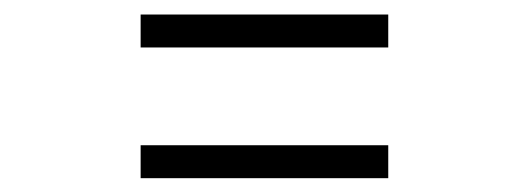

<svg xmlns="http://www.w3.org/2000/svg" viewBox="-20 -440 750 271"><path d="M178.5 -419.5H528V-373H178.5ZM178.5 -235H528V-188.5H178.5Z"/></svg>

Font: League Mono UltraLight
Style: Regular
Weight: 200
Width: 6
Designer: Tyler Finck
Foundry: The League of Moveable Type / Tyler Finck
Version: Version 2.210